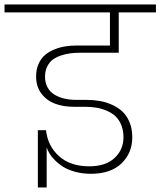

<svg xmlns="http://www.w3.org/2000/svg" viewBox="-65 -760 712 852"><path d="M-44.9 -705.1V-740.2H627V-705.1H461.9V-525.9H291Q268.1 -525.9 247.8 -523.4Q227.5 -521 206.1 -513.9Q184.6 -506.8 169.4 -495.6Q154.3 -484.4 144.5 -464.8Q134.8 -445.3 134.8 -419.9Q134.8 -392.6 146 -372.1Q157.2 -351.6 177 -339.8Q196.8 -328.1 220.5 -322.5Q244.1 -316.9 272 -316.9H316.9Q348.6 -316.9 377.2 -312Q405.8 -307.1 432.6 -294.9Q459.5 -282.7 479 -264.2Q498.5 -245.6 510.3 -216.6Q522 -187.5 522 -150.9Q522 -81.1 474.1 -34.9Q426.3 11.2 337.9 11.2Q300.8 11.2 268.8 2.4Q236.8 -6.3 215.8 -19.5Q194.8 -32.7 178.5 -49.3Q162.1 -65.9 154.1 -79.8Q146 -93.8 142.1 -106V71.8H103V-182.1H139.2Q147 -111.8 197 -66.9Q247.1 -22 331.1 -22Q404.3 -22 443.6 -59.1Q482.9 -96.2 482.9 -150.9Q482.9 -181.6 472.9 -205.8Q462.9 -230 446.5 -244.9Q430.2 -259.8 407.2 -269.3Q384.3 -278.8 360.8 -282.5Q337.4 -286.1 311 -286.1H263.2Q216.3 -286.1 179.4 -299.8Q142.6 -313.5 118.9 -344.5Q95.2 -375.5 95.2 -420.9Q95.2 -451.7 106 -476.1Q116.7 -500.5 134.3 -515.6Q151.9 -530.8 176 -540.5Q200.2 -550.3 224.9 -554.2Q249.5 -558.1 276.9 -558.1H422.9V-705.1Z"/></svg>

Font: SVN-Poppins ExtraLight
Style: Regular
Weight: 200
Designer: Ninad Kale (Devanagari), Jonny Pinhorn (Latin)
Foundry: Indian Type Foundry
Version: Version 3.002 2017